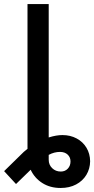

<svg xmlns="http://www.w3.org/2000/svg" viewBox="-74 -727 464 946"><path d="M166 -707V-49.8Q203.6 -61.5 233.4 -61.5Q272.5 -61.5 303.5 -44.9Q334.5 -28.3 352.1 1Q369.6 30.3 370.1 67.4Q369.6 104.5 351.6 134.5Q333.5 164.6 300.8 181.9Q268.1 199.2 224.6 199.2Q172.9 199.2 134.5 174.8Q96.2 150.4 77.1 109.4L4.9 179.7L-53.7 116.2L43 21.5L61.5 6.3V-707ZM225.6 118.2Q246.6 118.2 260 104Q273.4 89.8 273.4 68.4Q273.4 47.9 259.3 34.7Q245.1 21.5 221.7 21.5Q192.9 21.5 166 36.1V60.5Q166 85 183.1 101.6Q200.2 118.2 225.6 118.2Z"/></svg>

Font: Pretendard GOV Medium
Style: Regular
Weight: 500
Designer: Base glyphs from Inter by Rasmus Andersson; Hangeul glyphs from Noto Sans CJK(Source Han Sans) by Jang Soo-young and Kan
Foundry: Kil Hyung-jin
Version: Version 1.309